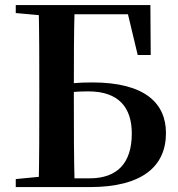

<svg xmlns="http://www.w3.org/2000/svg" viewBox="-20 -761 726 781"><path d="M44.1 0H211.1V-47.3H196L44.1 -32.6ZM137.2 0H283.8C280.4 -117.6 280.4 -236.9 280.4 -356.6V-406.4C280.4 -513.9 280.4 -627.9 283.8 -740.5H137.2C139.9 -626.1 139.9 -512.2 139.9 -397.6V-355.9C139.9 -235.6 139.9 -116.6 137.2 0ZM211.1 0H345.2C558.9 0 655.1 -84.7 655.1 -219.6C655.1 -340.8 570.1 -425.7 355.1 -425.7C300.8 -425.7 254.8 -422 210.4 -412.5V-375.9C252.7 -386.6 294.1 -389.3 339.4 -389.3C463.5 -389.3 516.1 -323.1 516.1 -217.9C516.1 -98 457.4 -35.6 344.5 -35.6H211.1ZM44.1 -707.9 196 -694.2H211.1V-740.5H44.1ZM540.2 -537.2H593.1L591.7 -740.5H211.1V-702.9H558.8L491.5 -740.5Z"/></svg>

Font: Source Han Serif TW VF
Style: Regular
Weight: 250
Designer: Ryoko NISHIZUKA 西塚涼子 (kana & ideographs); Frank Grießhammer (Latin, Greek & Cyrillic); Wenlong ZHANG 张文龙 (bopomofo); San
Foundry: Adobe
Version: Version 2.002;hotconv 1.1.0;makeotfexe 2.6.0